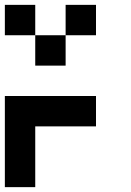

<svg xmlns="http://www.w3.org/2000/svg" viewBox="-20 -645 540 790"><path d="M125 -625V-500H0V-625ZM375 -625V-500H250V-625ZM250 -500V-375H125V-500ZM375 -250V-125H125V125H0V-250Z"/></svg>

Font: Bytesized
Style: Regular
Weight: 400
Monospace: yes
Designer: baltdev
Version: Version 1.000